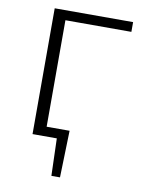

<svg xmlns="http://www.w3.org/2000/svg" viewBox="-93 -726 775 989"><g transform="rotate(10 295.0 -231.5)"><path d="M177 -607V-50H297L290 195H245L239 0H112V-658H522V-607Z"/></g></svg>

Font: Ysabeau SC Semilight
Style: Regular
Weight: 300
Designer: Christian Thalmann (Catharsis Fonts)
Version: Version 0.003